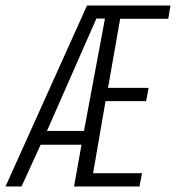

<svg xmlns="http://www.w3.org/2000/svg" viewBox="-54 -675 637 695"><path d="M451 0H214L241 -151H93L24 0H-34L261 -655H563L555 -607H381L337 -357H484L475 -309H328L283 -48H460ZM116 -201H250L326 -608H295Z"/></svg>

Font: Lekton
Style: Italic
Weight: 400
Italic angle: -9.3°
Designer: Paolo Mazzetti, Luciano Perondi, Raffaele Flato, Elena Papassissa, Emilio Macchia, Michela Povoleri, Tobias Seemiller, R
Version: Version 3.000